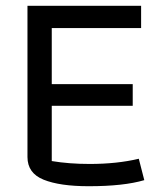

<svg xmlns="http://www.w3.org/2000/svg" viewBox="-20 -636 579 664"><path d="M75 -93V-616H468V-539H159V-345H439V-270H159V-79Q219 -69 290 -69Q385 -69 460 -87L479 -13Q408 8 287 8Q187 8 131 -14.5Q75 -37 75 -93Z"/></svg>

Font: Athiti Medium
Style: Regular
Weight: 500
Designer: CadsonDemak Team
Foundry: CadsonDemak
Version: Version 1.032